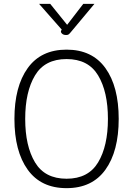

<svg xmlns="http://www.w3.org/2000/svg" viewBox="-20 -968 692 998"><path d="M55 -350Q55 -518 124 -614Q193 -710 326 -710Q459 -710 528 -614Q597 -518 597 -350Q597 -182 528 -86Q459 10 326 10Q193 10 124 -86Q55 -182 55 -350ZM541 -350Q541 -491 490 -576Q439 -661 326 -661Q213 -661 162 -576Q111 -491 111 -350Q111 -209 162 -124Q213 -39 326 -39Q439 -39 490 -124Q541 -209 541 -350ZM298 -809 301 -814 183 -948H241L329 -839L413 -948H471L349 -802Q341 -792 336.5 -789Q332 -786 324 -786Q309 -786 301.5 -794Q294 -802 298 -809Z"/></svg>

Font: Niramit ExtraLight
Style: Regular
Weight: 200
Designer: Katatrad Aksorn Co.,Ltd.
Foundry: Cadson Demak Co.,Ltd.
Version: Version 1.000; ttfautohint (v1.6)